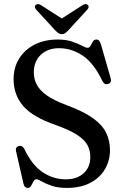

<svg xmlns="http://www.w3.org/2000/svg" viewBox="-20 -906 606 940"><path d="M308 14Q263.5 14 233 3.5Q202.5 -7 184.2 -17.8Q166 -28.5 158.5 -28.5Q149.5 -28.5 144 -18Q138.5 -7.5 132.5 3.2Q126.5 14 117 14Q99 14 94.5 -8.5L58.5 -166Q54 -186 72 -191Q88.5 -196 99.5 -176Q137.5 -96.5 189.8 -62.2Q242 -28 302 -28Q357 -28 389.5 -57.8Q422 -87.5 422 -137Q422.5 -168 408.8 -194.5Q395 -221 358.8 -245Q322.5 -269 254 -293.5Q139.5 -333 93 -387.8Q46.5 -442.5 46.5 -518.5Q46.5 -575.5 73.8 -619.2Q101 -663 149.2 -687.5Q197.5 -712 260.5 -712.5Q304.5 -712.5 334 -702.2Q363.5 -692 381.5 -682Q399.5 -672 409.5 -672Q418 -672 423.2 -682Q428.5 -692 434.5 -702.2Q440.5 -712.5 451 -712.5Q460 -712.5 465.2 -706.8Q470.5 -701 475 -686L521.5 -524Q528.5 -501 509 -495Q491.5 -489.5 481.5 -509Q439.5 -597 385.2 -633.5Q331 -670 269 -670Q213.5 -670 179.5 -637.5Q145.5 -605 145.5 -552Q145.5 -519.5 159.8 -491.8Q174 -464 209.2 -439Q244.5 -414 309 -390Q388.5 -360.5 434.2 -328Q480 -295.5 499.2 -256.8Q518.5 -218 518.5 -169.5Q518 -118.5 493.2 -76.8Q468.5 -35 421.5 -10.5Q374.5 14 308 14ZM317 -760.5Q308 -750.5 300.8 -744.8Q293.5 -739 283 -739Q272 -739 264.5 -744.8Q257 -750.5 247.5 -760.5L157 -859Q150.5 -866 151 -872.8Q151.5 -879.5 155.5 -882.5Q165.5 -890.5 182 -880L282.5 -815.5L383 -880Q399.5 -890.5 409.5 -882.5Q413.5 -879.5 413.8 -872.8Q414 -866 407.5 -859Z"/></svg>

Font: Fraunces 72pt Soft
Style: Regular
Weight: 400
Version: Version 1.000;[b76b70a41]